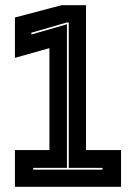

<svg xmlns="http://www.w3.org/2000/svg" viewBox="-20 -720 524 740"><path d="M37.5 0V-141.5H170.5V-534.5L37.5 -497V-652.5L217.5 -700H311.5V-141.5H446.5V0ZM108 -66H375V-73H245V-633.5H238L101 -594V-587L238 -626.5V-73H108Z"/></svg>

Font: Tourney Thin ExtraBold
Style: Regular
Weight: 800
Version: Version 1.015